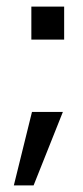

<svg xmlns="http://www.w3.org/2000/svg" viewBox="-20 -440 251 583"><path d="M75.2 -419.9H174.8V-319.8H75.2ZM77.1 -100.1H170.9L82 123H22Z"/></svg>

Font: Sarala
Style: Regular
Weight: 400
Designer: Andres Torresi
Foundry: Huerta Tipografica
Version: Version 1.004;PS 001.003;hotconv 1.0.70;makeotf.lib2.5.58329